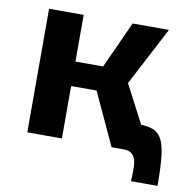

<svg xmlns="http://www.w3.org/2000/svg" viewBox="-72 -573 770 765"><g transform="rotate(10 312.5 -190.0)"><path d="M66 -500H206V0H66ZM99 -311H318L404 -500H551L427 -263L564 0H407L309 -212H104ZM493 -109Q531 -109 554.5 -100.5Q578 -92 591 -68Q604 -44 609 1.5Q614 47 614 120H507Q507 100 508 79Q509 58 505.5 40Q502 22 490.5 11Q479 0 454 0Z"/></g></svg>

Font: Moderustic SemiBold
Style: Regular
Weight: 600
Designer: Tural Alisoy
Foundry: TAFT Foundry
Version: Version 2.120